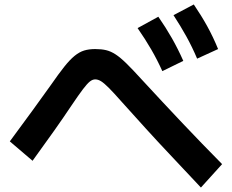

<svg xmlns="http://www.w3.org/2000/svg" viewBox="-20 -838 1040 861"><path d="M708 -519Q685 -570 658 -616.5Q631 -663 597 -712L690 -763Q724 -714 751 -666.5Q778 -619 802 -565ZM864 -575Q842 -627 816 -674Q790 -721 758 -770L849 -818Q883 -768 909.5 -720Q936 -672 958 -618ZM881 3Q809 -74 748 -138.5Q687 -203 633.5 -262Q580 -321 527 -380Q490 -422 468.5 -443.5Q447 -465 433.5 -473.5Q420 -482 407 -482Q395 -482 383 -472.5Q371 -463 352 -438Q333 -413 300 -364Q266 -313 224 -253.5Q182 -194 126 -117L24 -204Q81 -281 126.5 -343.5Q172 -406 209 -458Q243 -507 268 -538.5Q293 -570 314.5 -587.5Q336 -605 357.5 -611.5Q379 -618 407 -618Q435 -618 456 -613Q477 -608 498.5 -594Q520 -580 547.5 -553Q575 -526 615 -482Q710 -379 797.5 -286.5Q885 -194 976 -102Z"/></svg>

Font: M PLUS 2 Thin
Style: Bold
Weight: 700
Version: Version 1.001